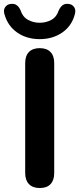

<svg xmlns="http://www.w3.org/2000/svg" viewBox="-58 -962 408 991"><path d="M147 8.5Q110.8 8.5 91.4 -11.8Q72 -32 72 -68.5V-636.5Q72 -673.8 91.4 -693.6Q110.8 -713.5 147 -713.5Q183.2 -713.5 202.5 -693.6Q221.8 -673.8 221.8 -636.5V-68.5Q221.8 -32 203 -11.8Q184.2 8.5 147 8.5ZM146.8 -760Q79.8 -760 31 -793.9Q-17.8 -827.8 -34.8 -888Q-41.8 -910.8 -31.1 -925.4Q-20.5 -940 -3.5 -941.5Q12.8 -943.8 22.9 -938.4Q33 -933 38.9 -924.9Q44.8 -916.8 48.2 -908.5Q59 -874.5 86.8 -859.5Q114.5 -844.5 146.8 -844.5Q179.8 -844.5 207.1 -859.5Q234.5 -874.5 245.2 -908.5Q249 -916.8 254.8 -924.9Q260.5 -933 270.6 -938.4Q280.8 -943.8 297 -941.5Q314 -940 324.4 -925.5Q334.8 -911 328.2 -888Q312.2 -827.8 263 -793.9Q213.8 -760 146.8 -760Z"/></svg>

Font: Nunito ExtraLight
Style: Regular
Weight: 200
Designer: Vernon Adams
Foundry: Vernon Adams
Version: Version 3.602;April 4, 2023;FontCreator 14.0.0.2856 64-bit